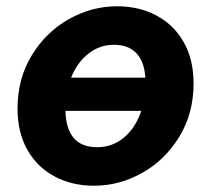

<svg xmlns="http://www.w3.org/2000/svg" viewBox="-20 -580 676 613"><path d="M36 -233Q36 -329 81.5 -403.5Q127 -478 200 -519Q273 -560 354 -560Q424 -560 479.5 -530.5Q535 -501 566.5 -445.5Q598 -390 598 -314Q598 -218 552.5 -143.5Q507 -69 434 -28Q361 13 280 13Q210 13 154.5 -16.5Q99 -46 67.5 -101.5Q36 -157 36 -233ZM431 -226H189Q192 -110 290 -110Q339 -110 376 -141Q413 -172 431 -226ZM444 -332Q441 -383 415.5 -410Q390 -437 344 -437Q298 -437 262 -408.5Q226 -380 207 -332Z"/></svg>

Font: Nebula Sans Bold
Style: Regular
Weight: 700
Italic angle: -9°
Designer: Paul D. Hunt for Adobe (as Source Sans)
Foundry: Nebula Entertainment & Broadcasting LLC
Version: Version 1.010